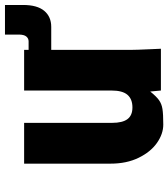

<svg xmlns="http://www.w3.org/2000/svg" viewBox="28 -695 676 772"><g transform="rotate(-90 366.0 -309.0)"><path d="M94 -202.5V-550H258V-196.5Q258 -154.5 273 -134.5Q288 -114.5 320 -114.5Q353.5 -114.5 370.8 -134.5Q388 -154.5 388 -198.5V-550H551.5V-532H586Q597.5 -532 605.2 -541.2Q613 -550.5 613 -572V-627H732V-554Q732 -497.5 708.5 -469.2Q685 -441 644 -441H607H551.5V-119Q551.5 -99 554 -45Q555 -28 556 0H388L384 -43Q364.5 -18.5 349.5 -7.8Q334.5 3 313.8 6.2Q293 9.5 251 9.5Q213.5 9.5 177.2 -16Q141 -41.5 117.5 -89.8Q94 -138 94 -202.5Z"/></g></svg>

Font: JuliaMono Black
Style: Regular
Weight: 900
Monospace: yes
Designer: cormullion
Foundry: corm
Version: Version 0.054; ttfautohint (v1.8.4)